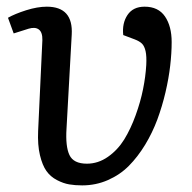

<svg xmlns="http://www.w3.org/2000/svg" viewBox="-20 -541 574 575"><path d="M413.1 -521Q454.1 -521 474.1 -491.7Q494.1 -462.4 494.1 -415Q494.1 -381.8 489.7 -344.2Q485.4 -306.6 475.6 -264.6Q465.8 -222.7 451.2 -183.1Q436.5 -143.6 414.6 -107.4Q392.6 -71.3 366 -44.4Q339.4 -17.6 303.2 -1.7Q267.1 14.2 226.1 14.2Q204.6 14.2 187.3 11.2Q169.9 8.3 150.6 -1.7Q131.3 -11.7 119.1 -28.8Q106.9 -45.9 99.6 -76.4Q92.3 -106.9 94.2 -148.9L106.9 -420.9Q107.4 -444.3 96.4 -452.6Q85.4 -460.9 65.9 -455.1L21 -440.9L3.9 -487.8Q24.4 -499.5 58.3 -510.3Q92.3 -521 120.1 -521Q199.7 -521 194.8 -437L179.2 -155.8Q175.8 -102.5 188 -76.7Q200.2 -50.8 240.2 -50.8Q273.9 -50.8 303.2 -71.3Q332.5 -91.8 352.1 -123.5Q371.6 -155.3 386.2 -195.8Q400.9 -236.3 408.4 -273.9Q416 -311.5 418 -346.2Q419.4 -372.6 416 -387.7Q412.6 -402.8 405.3 -410.2Q397.9 -417.5 383.8 -422.9L349.1 -436Q345.2 -471.2 361.8 -496.1Q378.4 -521 413.1 -521Z"/></svg>

Font: Literata Book
Style: Italic
Weight: 400
Italic angle: -3°
Designer: Latin by Veronika Burian and Jose Scaglione. Greek by Irene Vlachou. Cyrillic by Vera Evstafieva
Foundry: TypeTogether
Version: Version 1.003;PS 001.003;hotconv 1.0.88;makeotf.lib2.5.64775